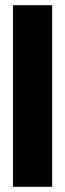

<svg xmlns="http://www.w3.org/2000/svg" viewBox="-20 -720 251 740"><path d="M30 0V-700H181V0Z"/></svg>

Font: Vina Sans
Style: Regular
Weight: 400
Designer: Andree Nguyen
Foundry: Nguyen Type Foundry
Version: Version 1.002; ttfautohint (v1.8.4.7-5d5b);gftools[0.9.28]